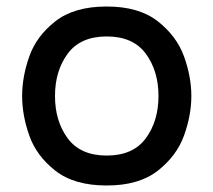

<svg xmlns="http://www.w3.org/2000/svg" viewBox="-20 -557 656 590"><path d="M48 -262Q48 -321 70 -383.5Q92 -446 150 -491.5Q208 -537 308 -537Q407 -537 465 -491.5Q523 -446 545.5 -383.5Q568 -321 568 -262Q568 -203 545.5 -140.5Q523 -78 465 -32.5Q407 13 308 13Q208 13 150 -32.5Q92 -78 70 -140.5Q48 -203 48 -262ZM467 -262Q467 -339 428 -392Q389 -445 308 -445Q227 -445 188 -392Q149 -339 149 -262Q149 -185 188 -132Q227 -79 308 -79Q389 -79 428 -132Q467 -185 467 -262Z"/></svg>

Font: Shippori Gochic B2 Bold
Style: Regular
Weight: 700
Designer: FONTDASU
Foundry: FONTDASU / Google Inc. / but / Adobe
Version: Version 1.130